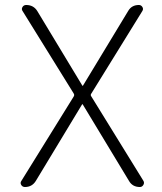

<svg xmlns="http://www.w3.org/2000/svg" viewBox="-20 -750 650 770"><path d="M80 0Q70 0 65 -8.5Q60 -17 66 -25L275 -362Q280 -369 275 -376L71 -705Q65 -713 70 -721.5Q75 -730 85 -730Q115 -730 130 -705L310 -407Q310 -406 312 -406Q313 -406 313 -407L494 -706Q508 -730 537 -730Q546 -730 551 -722Q556 -714 551 -706L347 -376Q341 -369 347 -362L555 -25Q560 -17 555 -8.5Q550 0 541 0Q511 0 497 -25L312 -331Q312 -332 310 -332Q309 -332 309 -331L124 -25Q109 0 80 0Z"/></svg>

Font: Rounded Mplus 1c Light
Style: Regular
Weight: 300
Version: Version 1.059.20150529